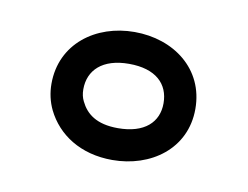

<svg xmlns="http://www.w3.org/2000/svg" viewBox="-38 -489 383 297"><g transform="rotate(10 153.0 -340.5)"><path d="M216 -340C216 -310.5 195 -290 153 -290C119 -290 102.8 -303.5 94.1 -321.5C91.4 -326.9 90 -332.8 90 -340C90 -370 111.2 -391 153 -391C195.2 -391 216 -370.5 216 -340ZM266 -340C266 -403.1 214.3 -441 153 -441C92 -441 40 -402.8 40 -340C40 -325.9 43 -312.1 49.1 -299.5C66.4 -264.3 102.7 -240 153 -240C213.3 -240 266 -277.1 266 -340Z"/></g></svg>

Font: Asimov
Style: WidOu
Weight: 500
Designer: Google
Version: Version 2.000980; 2014